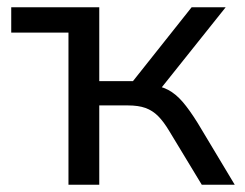

<svg xmlns="http://www.w3.org/2000/svg" viewBox="-20 -510 675 530"><path d="M169 0V-420H11V-490H254V-286H347L509 -490H603L413 -252L394 -276Q423 -273 444 -262Q465 -251 484 -229Q503 -207 526 -170L628 0H537L448 -147Q432 -174 416.5 -189.5Q401 -205 381.5 -212Q362 -219 333 -219H254V0Z"/></svg>

Font: Nunito Sans 10pt
Style: Regular
Weight: 400
Designer: Vernon Adams
Foundry: Vernon Adams
Version: Version 3.101;gftools[0.9.27]